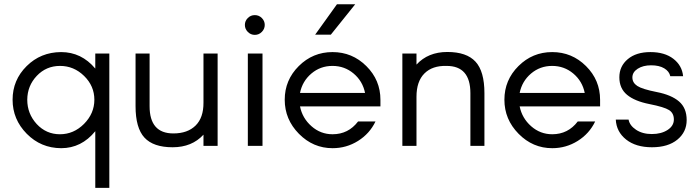

<svg xmlns="http://www.w3.org/2000/svg" viewBox="-20 -695 3332 915"><path d="M380.4 -104.5Q429.7 -154.3 429.7 -219.7Q429.7 -285.2 380.9 -333Q332 -380.9 266.1 -380.9Q200.2 -380.9 155.3 -333.5Q110.4 -286.1 109.9 -219.7Q109.9 -153.3 154.8 -104Q200.2 -55.2 265.6 -55.2Q331.1 -55.2 380.4 -104.5ZM434.1 200.2V-69.8Q368.2 11.2 271.5 11.2Q174.8 10.7 107.4 -57.6Q40 -126 40 -219.7Q40 -313.5 106.9 -379.9Q173.8 -446.3 271 -446.8Q368.2 -446.8 434.1 -368.2V-439.9H501V200.2Z M1017.1 -439.9V0H949.7V-53.2Q894.5 6.8 802.7 6.8Q710.9 6.8 668.5 -39.1Q626 -85 626 -189V-439.9H692.9V-189Q692.9 -59.1 806.2 -59.1Q874 -59.1 912.1 -96.7Q950.2 -134.3 949.7 -206.1V-439.9Z M1161.1 0V-439.9H1231V0ZM1227.8 -543Q1213.9 -528.8 1194.3 -528.8Q1174.8 -528.8 1160.9 -543Q1147 -557.1 1147 -576.2Q1147 -595.2 1160.9 -609.1Q1174.8 -623 1194.3 -623Q1213.9 -623 1227.8 -609.1Q1241.7 -595.2 1241.7 -576.2Q1241.7 -557.1 1227.8 -543Z M1409.7 -252H1719.7Q1708.5 -308.1 1665.3 -344.5Q1622.1 -380.9 1564.5 -380.9Q1506.8 -380.9 1463.9 -344.5Q1420.9 -308.1 1409.7 -252ZM1793 -219.2V-188H1409.7Q1420.9 -131.8 1464.4 -93.5Q1507.8 -55.2 1564.9 -55.2Q1640.1 -55.2 1686.5 -116.2H1769.5Q1741.7 -58.1 1686.3 -23.4Q1630.9 11.2 1564.9 11.2Q1472.2 11.2 1404.5 -57.4Q1336.9 -126 1336.9 -219.7Q1336.9 -313.5 1403.8 -380.1Q1470.7 -446.8 1564.7 -446.8Q1658.7 -446.8 1725.8 -380.1Q1793 -313.5 1793 -219.2ZM1672.9 -674.8 1556.6 -529.8H1481.9L1585.9 -674.8Z M1897.5 0V-439.9H1964.8V-387.2Q2020 -447.3 2111.8 -447.3Q2203.6 -447.3 2246.1 -401.1Q2288.6 -355 2288.6 -251V0H2221.7V-251Q2221.7 -380.9 2108.4 -380.9Q2040.5 -382.8 2002.7 -345Q1964.8 -307.1 1964.8 -233.9V0Z M2456.5 -252H2766.6Q2755.4 -308.1 2712.2 -344.5Q2668.9 -380.9 2611.3 -380.9Q2553.7 -380.9 2510.7 -344.5Q2467.8 -308.1 2456.5 -252ZM2839.8 -219.2V-188H2456.5Q2467.8 -131.8 2511.2 -93.5Q2554.7 -55.2 2611.8 -55.2Q2687 -55.2 2733.4 -116.2H2816.4Q2788.6 -58.1 2733.2 -23.4Q2677.7 11.2 2611.8 11.2Q2519 11.2 2451.4 -57.4Q2383.8 -126 2383.8 -219.7Q2383.8 -313.5 2450.7 -380.1Q2517.6 -446.8 2611.6 -446.8Q2705.6 -446.8 2772.7 -380.1Q2839.8 -313.5 2839.8 -219.2Z M2914.6 -125H2975.6Q2980.5 -97.2 3011 -76.7Q3041.5 -56.2 3086.4 -56.2Q3131.3 -56.2 3161.4 -75.7Q3191.4 -95.2 3191.4 -125.5Q3191.4 -155.8 3168.5 -170.4Q3145.5 -185.1 3075 -199Q3004.4 -212.9 2968 -243.4Q2931.6 -273.9 2931.6 -326.7Q2931.6 -379.4 2971.7 -413.1Q3011.7 -446.8 3079.6 -446.8Q3147.5 -446.8 3189 -414.8Q3230.5 -382.8 3235.4 -332H3174.3Q3169.4 -355 3145.5 -369.4Q3121.6 -383.8 3083 -383.8Q3044.4 -383.8 3019 -367.4Q2993.7 -351.1 2993.7 -325.9Q2993.7 -300.8 3017.1 -285.4Q3040.5 -270 3110.1 -256.3Q3179.7 -242.7 3216.1 -211.4Q3252.4 -180.2 3252.4 -123Q3252.4 -65.9 3208 -29.5Q3163.6 6.8 3086.9 6.8Q3010.3 6.8 2963.9 -30Q2917.5 -66.9 2914.6 -125Z"/></svg>

Font: Arcon-Regular
Style: Regular
Weight: 400
Designer: M. Zarth
Foundry: martin zarth - visuelle & digitale kommunikation
Version: Version 1.131;PS 001.131;hotconv 1.0.70;makeotf.lib2.5.58329